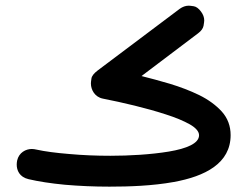

<svg xmlns="http://www.w3.org/2000/svg" viewBox="-20 -621 890 689"><path d="M690.9 -501.5C702.1 -509.8 708.5 -519 710.4 -528.3C711.9 -537.6 712.9 -543.9 712.9 -547.4C712.9 -558.6 709 -569.3 701.2 -579.6C692.9 -590.8 684.1 -597.2 675.3 -598.6C666 -600.1 660.2 -600.6 657.2 -600.6C646 -600.6 635.3 -596.7 625 -589.4L330.6 -368.2C316.4 -357.4 309.1 -347.7 308.1 -338.9C306.6 -330.1 306.2 -324.2 306.2 -321.3C306.2 -299.3 319.8 -272.9 349.1 -267.1C420.9 -252.9 504.9 -233.4 575.2 -210.4C610.4 -199.2 639.2 -187 661.1 -174.8C683.1 -162.1 694.3 -148.9 694.3 -135.7C694.3 -106.4 650.4 -87.9 585.9 -77.1C521.5 -66.4 443.8 -62 376 -62C325.7 -62 276.4 -64 228 -68.4C179.7 -72.3 140.6 -77.6 111.8 -84C105.5 -85.4 99.6 -86.4 94.2 -86.4C72.8 -86.4 47.9 -73.7 41.5 -44.9C40.5 -39.6 40 -34.7 40 -30.3C40 -10.3 49.3 14.2 82.5 22C118.2 30.3 161.6 37.1 212.9 42C264.2 46.4 317.4 48.8 372.6 48.8C444.3 48.8 526.9 45.9 603 32.2C716.3 11.7 807.6 -34.7 807.6 -136.2C807.6 -168.9 796.9 -197.3 775.9 -220.7C754.9 -243.7 727.5 -263.7 694.8 -279.8C661.6 -295.9 626.5 -309.1 589.8 -320.3C553.2 -331.1 519 -340.3 487.8 -348.1Z"/></svg>

Font: Mikhak SemiBold
Style: Regular
Weight: 600
Designer: Amin Abedi
Version: Version 3.2